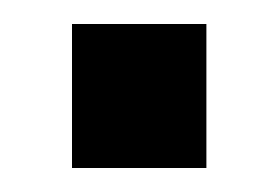

<svg xmlns="http://www.w3.org/2000/svg" viewBox="-20 -408 232 160"><path d="M40 -268V-388H152V-268Z"/></svg>

Font: Tektur Condensed Medium
Style: Regular
Weight: 500
Width: 3
Designer: Adam Jagosz
Foundry: Adam Jagosz
Version: Version 1.005;gftools[0.9.30]